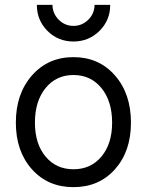

<svg xmlns="http://www.w3.org/2000/svg" viewBox="-20 -750 601 786"><path d="M280.8 16.1Q175.8 16.1 110.4 -57.4Q44.9 -130.9 44.9 -248Q44.9 -366.2 110.8 -441.2Q176.8 -516.1 280.8 -516.1Q384.8 -516.1 450.4 -441.4Q516.1 -366.7 516.1 -248Q516.1 -130.4 450.7 -57.1Q385.3 16.1 280.8 16.1ZM439 -248Q439 -335.9 395.3 -389.4Q351.6 -442.9 280.8 -442.9Q210 -442.9 166.5 -389.4Q123 -335.9 123 -248Q123 -161.6 166.3 -109.4Q209.5 -57.1 280.8 -57.1Q352.1 -57.1 395.5 -109.4Q439 -161.6 439 -248ZM280.8 -580.1Q217.8 -580.1 174.3 -623.5Q130.9 -667 130.9 -730H194.8Q195.3 -694.3 220.5 -669.2Q245.6 -644 280.8 -644Q315.9 -644 341.3 -669.2Q366.7 -694.3 367.2 -730H431.2Q431.2 -667 387.2 -623.5Q343.3 -580.1 280.8 -580.1Z"/></svg>

Font: Uncut Sans
Style: Regular
Weight: 400
Designer: Kasper Nordkvist
Foundry: UNCUT.wtf
Version: Version 1.304;Glyphs 3.2 (3246)